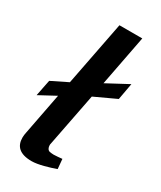

<svg xmlns="http://www.w3.org/2000/svg" viewBox="-180 -704 646 772"><g transform="rotate(30 143.0 -318.0)"><path d="M-11 -233 65 -274 28 -82C26 -73 25 -65 25 -57C25 -18 47 7 104 7C134 7 181 -7 211 -18L207 -63C194 -62 180 -60 168 -60C161 -60 155 -61 149 -62C140 -64 135 -74 135 -85C135 -88 135 -90 136 -93L184 -339L283 -385L297 -462L198 -409L243 -643H137L79 -345L4 -308Z"/></g></svg>

Font: KpSans
Style: BoldItalic
Weight: 700
Italic angle: -11°
Version: Version 0.66